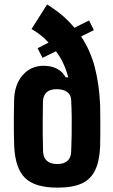

<svg xmlns="http://www.w3.org/2000/svg" viewBox="-20 -829 503 858"><path d="M237 9.5Q137 9.5 92.8 -33Q48.5 -75.5 43.5 -174Q42.5 -199.5 42 -233.5Q41.5 -267.5 41.8 -305Q42 -342.5 43 -378.5Q44 -450.5 81 -492.8Q118 -535 174 -535Q211 -535 236.2 -521Q261.5 -507 273 -483.5H285Q276.5 -516 263 -545.2Q249.5 -574.5 230 -600L170 -570.5L148 -613.5L197 -638.5Q181 -656.5 162 -671.5Q143 -686.5 121 -699.5L190.5 -809Q227.5 -786 257.8 -760.5Q288 -735 312.5 -705L378 -737.5L399.5 -694.5L342.5 -666Q384 -604 403.8 -527.8Q423.5 -451.5 427.5 -359Q428 -333.5 428.2 -299.8Q428.5 -266 428.2 -232.8Q428 -199.5 427.5 -174Q424.5 -108.5 405 -68Q385.5 -27.5 345 -9Q304.5 9.5 237 9.5ZM236.5 -96Q265.5 -96 281.2 -110Q297 -124 298 -150.5Q299.5 -185.5 300.2 -224.5Q301 -263.5 300.5 -304Q300 -344.5 298 -382.5Q297 -406 279.8 -418.2Q262.5 -430.5 232.5 -430.5Q204.5 -430.5 188.8 -416.8Q173 -403 172 -376Q171.5 -344 171 -304.8Q170.5 -265.5 171 -225.5Q171.5 -185.5 172.5 -150.5Q174 -124 190 -110Q206 -96 236.5 -96Z"/></svg>

Font: Big Shoulders Display Thin ExtraBold
Style: Regular
Weight: 800
Version: Version 2.002